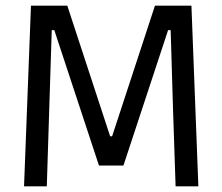

<svg xmlns="http://www.w3.org/2000/svg" viewBox="-20 -659 786 679"><path d="M65 0 89.5 -639H218L369.5 -177H376.5L528 -639H657L681.5 0H601L592 -269.5L583.5 -552.5H574.5L416.5 -73.5H330L172 -552.5H163L154 -269L145.5 0Z"/></svg>

Font: Anek Latin
Style: Regular
Weight: 400
Designer: Yesha Goshar
Foundry: Ek Type
Version: Version 1.003